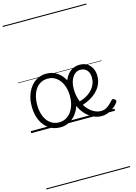

<svg xmlns="http://www.w3.org/2000/svg" viewBox="-222 -1185 1321 1860"><g transform="rotate(-15 438.5 -255.0)"><path d="M289 19Q222 19 173 -15.5Q124 -50 97.5 -110.5Q71 -171 71 -250Q71 -298 81.5 -339Q92 -380 111.5 -413Q131 -446 158 -470Q185 -494 218 -506.5Q251 -519 289 -519Q352 -519 400.5 -484.5Q449 -450 477 -389Q505 -328 505 -250Q505 -203 495 -162Q485 -121 465.5 -88Q446 -55 419 -31Q392 -7 359 6Q326 19 289 19ZM290 -31Q326 -31 356.5 -47Q387 -63 409 -92.5Q431 -122 443 -162Q455 -202 455 -250Q455 -315 434 -364Q413 -413 376 -441Q339 -469 290 -469Q252 -469 221.5 -453.5Q191 -438 170 -409Q149 -380 137.5 -339.5Q126 -299 126 -250Q126 -185 146 -135.5Q166 -86 202.5 -58.5Q239 -31 290 -31ZM702 17Q662 17 625 0.5Q588 -16 556.5 -45.5Q525 -75 502 -116Q479 -157 466 -206Q453 -255 453 -310Q453 -345 461 -377Q469 -409 484 -435Q499 -461 519.5 -480Q540 -499 566 -509Q592 -519 621 -519Q669 -519 699.5 -498.5Q730 -478 746 -444.5Q762 -411 762 -371Q762 -332 749.5 -298.5Q737 -265 714.5 -237.5Q692 -210 662 -188.5Q632 -167 597 -152Q562 -137 525 -127L511 -170Q540 -176 568.5 -187.5Q597 -199 622 -216Q647 -233 666 -255.5Q685 -278 696 -306Q707 -334 707 -367Q707 -415 683 -442.5Q659 -470 616 -470Q592 -470 572.5 -458Q553 -446 538.5 -424.5Q524 -403 516 -374Q508 -345 508 -310Q508 -246 526 -194.5Q544 -143 573.5 -106.5Q603 -70 638.5 -51Q674 -32 708 -32Q738 -32 761 -44Q784 -56 801.5 -73.5Q819 -91 833 -106Q841 -115 849 -114.5Q857 -114 865 -107Q873 -101 876 -93.5Q879 -86 873 -77Q857 -53 830.5 -31.5Q804 -10 771.5 3.5Q739 17 702 17ZM0 555H840V565H0ZM0 -20H840V0H0ZM0 -505H840V-500H0ZM0 -1075H840V-1065H0Z"/></g></svg>

Font: Playwrite AR Guides
Style: Regular
Weight: 400
Designer: Veronika Burian, José Scaglione
Foundry: TypeTogether
Version: Version 1.003